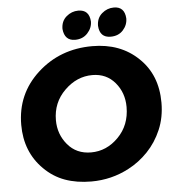

<svg xmlns="http://www.w3.org/2000/svg" viewBox="-60 -964 932 1033"><g transform="rotate(-5 405.5 -448.0)"><path d="M392 13Q313 13 250 -9.8Q187 -32.5 137.5 -82Q42 -177 42 -323Q42 -490 163.5 -601Q285 -712 459 -712Q611 -712 707.5 -619Q804 -527.5 804 -377Q804 -297.5 776 -231.8Q748 -166 701 -116.8Q654 -67.5 595.5 -37Q501 13 392 13ZM404 -143Q488 -143 551.5 -207.5Q615 -272 615 -370Q615 -447 568.5 -502Q522 -557 446 -557Q362 -557 296 -492Q230 -427 230 -332Q230 -256 277.5 -199.5Q325 -143 404 -143ZM371 -754Q314 -754 308 -818Q308 -860 336.5 -884.5Q365 -909 401 -909Q460 -909 464 -845Q464 -810 438.2 -782Q412.5 -754 371 -754ZM563 -754Q504 -754 500 -818Q500 -860 528.5 -884.5Q557 -909 593 -909Q651 -909 655 -845Q655 -809 630 -781.5Q605 -754 563 -754Z"/></g></svg>

Font: Argentum Novus
Style: Bold Italic
Weight: 700
Designer: Julieta Ulanovsky (font) & Cristiano Sobral (main changes)
Foundry: Julieta Ulanovsky (font) & Cristiano Sobral (main changes)
Version: Version 3.00;November 27, 2020;FontCreator 13.0.0.2655 64-bi